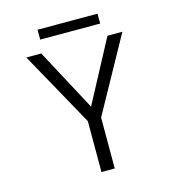

<svg xmlns="http://www.w3.org/2000/svg" viewBox="-120 -930 949 1033"><g transform="rotate(-15 355.0 -414.0)"><path d="M183.5 -828.5H517.5V-773.5H183.5ZM317.5 0V-283.5L86.5 -700H169.5L354.5 -354.5L538.5 -700H621.5L391.5 -283.5V0Z"/></g></svg>

Font: League Mono Light
Style: Regular
Weight: 300
Width: 6
Designer: Tyler Finck
Foundry: The League of Moveable Type / Tyler Finck
Version: Version 2.210